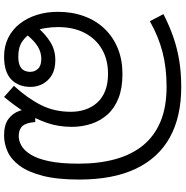

<svg xmlns="http://www.w3.org/2000/svg" viewBox="-4 -872 887 918"><g transform="rotate(90 439.0 -412.5)"><path d="M250 11Q200 11 160 -9Q120 -29 92.5 -64.5Q65 -100 50.5 -146.5Q36 -193 36 -246Q36 -315 57 -372Q78 -429 117.5 -470Q157 -511 211.5 -533Q266 -555 333 -555Q401 -555 449 -536Q497 -517 527 -483.5Q557 -450 571.5 -406Q586 -362 586 -313Q586 -249 567 -194Q548 -139 516 -88.5Q484 -38 443 11L390 -36Q449 -101 481.5 -165Q514 -229 514 -308Q514 -346 503 -378Q492 -410 470 -434.5Q448 -459 413.5 -472.5Q379 -486 332 -486Q265 -486 215 -457Q165 -428 137 -374.5Q109 -321 109 -247Q109 -215 114 -185Q119 -155 132 -129Q148 -97 176 -77Q204 -57 249 -57Q277 -57 293 -64Q309 -71 316 -84Q323 -97 323 -114Q323 -136 308 -151.5Q293 -167 261 -167Q230 -167 202.5 -150.5Q175 -134 147 -99L114 -152Q141 -185 179.5 -209.5Q218 -234 267 -234Q311 -234 339 -217Q367 -200 381 -173Q395 -146 395 -116Q395 -58 359.5 -23.5Q324 11 250 11ZM627 11Q576 11 548 -10Q520 -31 509.5 -63Q499 -95 498 -129L509 -138H563Q566 -94 582.5 -76.5Q599 -59 630 -59Q652 -59 675 -71.5Q698 -84 718 -115.5Q738 -147 750 -203Q762 -259 762 -345Q762 -443 740.5 -521Q719 -599 674.5 -653.5Q630 -708 560.5 -737Q491 -766 394 -766Q304 -766 228.5 -746.5Q153 -727 81 -686L47 -751Q104 -780 157.5 -798.5Q211 -817 269 -826.5Q327 -836 396 -836Q538 -836 636.5 -781.5Q735 -727 786.5 -618.5Q838 -510 838 -348Q838 -243 820 -173.5Q802 -104 772 -63.5Q742 -23 704.5 -6Q667 11 627 11Z"/></g></svg>

Font: sinhala15
Style: Book
Weight: 400
Designer: Jelle Bosma - Monotype Design Team
Foundry: Monotype Imaging Inc.
Version: Version 2.003